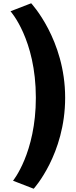

<svg xmlns="http://www.w3.org/2000/svg" viewBox="-20 -895 463 1175"><path d="M186.2 260C186.2 260 378.7 49 378.7 -297C378.7 -653 170.8 -875 170.8 -875L44.3 -826C44.3 -826 199.4 -655 199.4 -297C199.4 41 59.7 211 59.7 211Z"/></svg>

Font: Hussar
Style: BdWide
Weight: 700
Foundry: Cannot Into Space Fonts
Version: Version 2.00